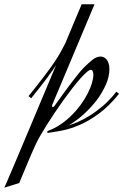

<svg xmlns="http://www.w3.org/2000/svg" viewBox="-193 -615 602 888"><path d="M357.4 -181.2Q311 -123.5 264.6 -89.6Q218.3 -55.7 175 -37.1Q131.8 -18.6 93.8 -11.2Q55.7 -3.9 26.4 0V-8.8Q59.1 -20.5 87.6 -40Q116.2 -59.6 139.6 -83Q163.1 -106.4 181.6 -132.3Q200.2 -158.2 212.9 -183.3Q225.6 -208.5 232.2 -230.7Q238.8 -252.9 238.8 -269Q238.8 -278.8 235.8 -285.4Q232.9 -292 227.5 -292Q220.2 -292 207.3 -280.8Q194.3 -269.5 177.2 -250.2Q160.2 -231 140.6 -205.6Q121.1 -180.2 100.6 -151.9Q80.1 -123.5 60.3 -94Q40.5 -64.5 23.4 -37.4Q6.3 -10.3 -7.1 13.2Q-20.5 36.6 -27.8 52.7Q-37.1 72.8 -47.1 95.9Q-57.1 119.1 -67.1 142.8Q-77.1 166.5 -86.4 189.2Q-95.7 211.9 -104 231.4L-172.9 252.9Q-165.5 236.3 -157.2 217Q-148.9 197.8 -140.4 177.7Q-131.8 157.7 -123.3 137.5Q-114.7 117.2 -106.9 98.6Q-88.9 55.2 -70.3 11.7L66.4 -314Q59.1 -302.2 49.1 -288.1Q39.1 -273.9 25.4 -255.4Q11.7 -236.8 -6.6 -213.6Q-24.9 -190.4 -48.8 -160.6L-61 -170.4Q-15.1 -227.5 13.2 -264.9Q41.5 -302.2 59.1 -328.4Q76.7 -354.5 87.2 -373.8Q97.7 -393.1 108.4 -413.6L184.6 -595.2H244.1L49.8 -132.8Q47.9 -128.4 47.9 -124.5Q47.9 -119.6 51.3 -119.6Q54.7 -119.6 60.1 -126.5Q62.5 -129.9 71 -141.8Q79.6 -153.8 91.6 -170.4Q103.5 -187 117.7 -206.1Q131.8 -225.1 145.8 -243.4Q159.7 -261.7 172.4 -277.1Q185.1 -292.5 194.3 -301.8Q217.8 -325.2 235.8 -339.4Q253.9 -353.5 272.5 -353.5Q278.3 -353.5 285.4 -350.8Q292.5 -348.1 298.6 -341.6Q304.7 -335 308.8 -323.7Q313 -312.5 313 -295.4Q313 -262.2 297.4 -225.3Q281.7 -188.5 255.4 -153.3Q229 -118.2 195.1 -87.4Q161.1 -56.6 124.5 -35.2Q141.1 -40 166.5 -50.8Q191.9 -61.5 221.4 -79.8Q251 -98.1 283 -125.2Q314.9 -152.3 345.2 -190.9Z"/></svg>

Font: Dynalight
Style: Regular
Weight: 400
Version: Version 1.000